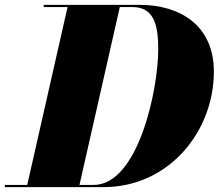

<svg xmlns="http://www.w3.org/2000/svg" viewBox="-60 -770 900 790"><path d="M365 0C638 0 820 -232 820 -475C820 -668 678 -750 515 -750H120V-741H218L52 -9H-40V0ZM485 -741C579 -741 591 -657 591 -565C591 -403 509 -9 325 -9H267L433 -741Z"/></svg>

Font: Bodoni* 24pt Fatface
Style: Italic
Weight: 900
Italic angle: -13°
Version: Version 2.3